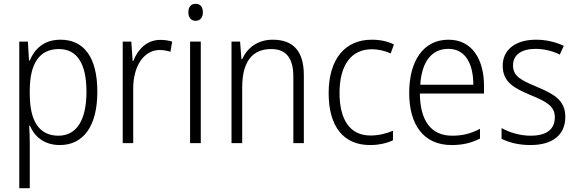

<svg xmlns="http://www.w3.org/2000/svg" viewBox="-20 -750 3023 1006"><path d="M297 -542C210 -542 161 -493 136 -433H132L126 -532H81V236H136V4C136 -26 135 -62 133 -91H137C160 -36 210 10 294 10C415 10 490 -87 490 -269C490 -450 420 -542 297 -542ZM288 -493C386 -493 433 -414 433 -269C433 -117 379 -39 286 -39C187 -39 136 -113 136 -257V-280C137 -416 186 -493 288 -493Z M820 -541C748 -541 702 -490 678 -430H675L668 -532H623V0H678V-287C678 -401 732 -488 817 -488C837 -488 856 -484 873 -479L882 -532C863 -538 842 -541 820 -541Z M1005 -730C980 -730 967 -713 967 -686C967 -658 981 -641 1005 -641C1029 -641 1043 -658 1043 -686C1043 -713 1030 -730 1005 -730ZM1032 -532H976V0H1032Z M1409 -542C1328 -542 1274 -497 1249 -440H1245L1238 -532H1193V0H1249V-292C1249 -427 1302 -493 1401 -493C1477 -493 1517 -448 1517 -349V0H1572V-356C1572 -484 1515 -542 1409 -542Z M1919 10C1966 10 2008 0 2039 -15V-65C2004 -50 1964 -40 1921 -40C1810 -40 1759 -128 1759 -263C1759 -409 1820 -492 1929 -492C1961 -492 1997 -484 2027 -470L2044 -517C2013 -533 1973 -542 1928 -542C1789 -542 1702 -442 1702 -262C1702 -89 1778 10 1919 10Z M2330 -542C2197 -542 2124 -429 2124 -263C2124 -97 2199 10 2346 10C2405 10 2449 -1 2495 -24V-75C2444 -49 2404 -39 2349 -39C2240 -39 2181 -116 2180 -260H2516V-300C2516 -437 2455 -542 2330 -542ZM2329 -494C2419 -494 2460 -415 2460 -306H2182C2190 -430 2244 -494 2329 -494Z M2942 -138C2942 -228 2877 -259 2793 -295C2711 -330 2668 -349 2668 -408C2668 -463 2713 -494 2786 -494C2831 -494 2878 -482 2913 -464L2934 -510C2893 -529 2844 -542 2788 -542C2681 -542 2614 -489 2614 -406C2614 -318 2675 -288 2762 -251C2845 -217 2887 -193 2887 -136C2887 -75 2848 -39 2760 -39C2704 -39 2649 -56 2608 -79V-23C2643 -5 2694 10 2759 10C2877 10 2942 -44 2942 -138Z"/></svg>

Font: Noto Sans Gujarati SemiCondensed Light
Style: Regular
Weight: 300
Width: 4
Designer: Jelle Bosma - Monotype Design Team, Universal Thirst
Foundry: Monotype Imaging Inc.
Version: Version 2.106